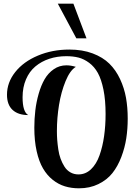

<svg xmlns="http://www.w3.org/2000/svg" viewBox="-20 -1020 742 1046"><path d="M393.1 -655.8Q361.3 -636.7 337.2 -577.9Q313 -519 301.5 -448Q290 -377 290 -306.2Q290 -281.2 291.7 -257.8Q293.5 -234.4 297.6 -206.1Q301.8 -177.7 310.3 -154.8Q318.8 -131.8 331.3 -112.1Q343.8 -92.3 363.3 -81.1Q382.8 -69.8 407.2 -69.8Q446.3 -69.8 475.8 -97.9Q505.4 -126 522.2 -173.8Q539.1 -221.7 547.1 -278.3Q555.2 -335 555.2 -398.9Q555.2 -474.6 543.7 -531.2Q532.2 -587.9 513.2 -622.3Q494.1 -656.7 465.8 -677.7Q437.5 -698.7 408 -706.3Q378.4 -713.9 341.8 -713.9Q291.5 -713.9 248.5 -699.7Q205.6 -685.5 172.9 -658.2Q140.1 -630.9 121.6 -587.6Q103 -544.4 103 -490.2Q103 -410.6 133.8 -393.1Q79.1 -393.1 48.6 -421.1Q18.1 -449.2 18.1 -503.9Q18.1 -570.8 63 -627.4Q107.9 -684.1 186.3 -717Q264.6 -750 357.9 -750Q429.2 -750 484.9 -729Q540.5 -708 575.9 -673.1Q611.3 -638.2 634.3 -588.9Q657.2 -539.6 666.5 -487.1Q675.8 -434.6 675.8 -374Q675.8 -318.4 668 -266.8Q660.2 -215.3 640.9 -164.6Q621.6 -113.8 592.3 -76.9Q563 -40 516.1 -17.1Q469.2 5.9 410.2 5.9Q369.1 5.9 333.7 -4.9Q298.3 -15.6 267.3 -40.3Q236.3 -64.9 214.4 -102.3Q192.4 -139.6 179.7 -196.3Q167 -252.9 167 -324.2Q167 -372.1 172.4 -418Q177.7 -463.9 190.7 -509.3Q203.6 -554.7 223.1 -588.4Q242.7 -622.1 273.2 -643.1Q303.7 -664.1 341.8 -664.1Q366.2 -664.1 393.1 -655.8ZM379.9 -1000 451.2 -811H396L294.9 -1000Z"/></svg>

Font: Lobster Two
Style: Regular
Weight: 400
Designer: Pablo Impallari
Foundry: Pablo Impallari. www.impallari.com
Version: Version 1.006